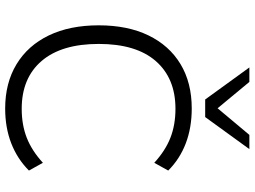

<svg xmlns="http://www.w3.org/2000/svg" viewBox="-141 -835 985 743"><g transform="rotate(90 351.5 -463.5)"><path d="M400 9Q301 9 228.5 -35Q156 -79 117 -160Q78 -241 78 -353Q78 -465 117 -545.5Q156 -626 228 -669.5Q300 -713 400 -713Q474 -713 534.5 -690Q595 -667 640 -622L610 -568Q563 -611 513 -630.5Q463 -650 401 -650Q283 -650 216.5 -574Q150 -498 150 -353Q150 -209 216 -132Q282 -55 401 -55Q463 -55 513 -74.5Q563 -94 610 -137L640 -83Q595 -38 534.5 -14.5Q474 9 400 9ZM365 -765 241 -936H297L399 -813L502 -936H557L433 -765Z"/></g></svg>

Font: Nunito Sans 8pt Light
Style: Regular
Weight: 300
Version: Version 3.101;gftools[0.9.27]